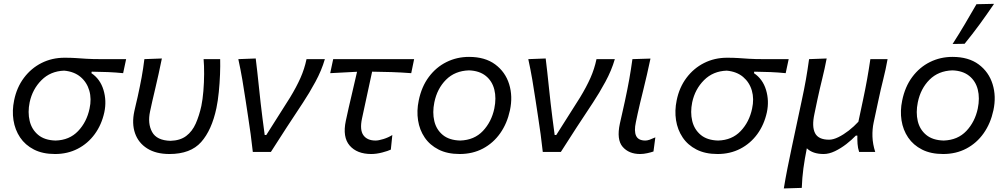

<svg xmlns="http://www.w3.org/2000/svg" viewBox="-20 -812 5384 1026"><path d="M274 11Q208 11 161.2 -13Q114.5 -37 87.2 -77.8Q60 -118.5 52 -169.8Q44 -221 55.5 -276Q69.5 -345 108 -396.2Q146.5 -447.5 202.2 -475.5Q258 -503.5 325 -503.5Q358.5 -503.5 384.5 -501.8Q410.5 -500 441.5 -498Q472.5 -496 521.5 -496H654L638 -421Q599 -425 557.5 -426.8Q516 -428.5 470 -429L468.5 -421Q515.5 -389.5 533 -331.5Q550.5 -273.5 537.5 -212Q523 -145.5 486.2 -95.2Q449.5 -45 395.2 -17Q341 11 274 11ZM277 -61Q351 -63 397.2 -111.5Q443.5 -160 458.5 -231.5Q470 -283.5 457.2 -327.8Q444.5 -372 410.5 -400.8Q376.5 -429.5 323 -434.5Q250 -432 201.8 -383.8Q153.5 -335.5 138.5 -265.5Q127.5 -212 138.5 -166Q149.5 -120 184 -91.2Q218.5 -62.5 277 -61Z M885.5 11Q813.5 11 766.5 -18.8Q719.5 -48.5 701.5 -100.2Q683.5 -152 698 -218.5Q702.5 -239.5 707 -257.8Q711.5 -276 715.5 -294Q728 -351 736.8 -398.5Q745.5 -446 751.5 -496L845 -499.5Q827.5 -413.5 810 -340.2Q792.5 -267 782 -217Q768 -152 792.8 -106.8Q817.5 -61.5 891 -59.5Q943 -61 975.2 -85.5Q1007.5 -110 1026 -151.8Q1044.5 -193.5 1056 -246Q1063 -280 1066.8 -325.5Q1070.5 -371 1070.8 -416.5Q1071 -462 1068 -496H1156.5Q1157.5 -461 1155.8 -414.5Q1154 -368 1149.2 -320.2Q1144.5 -272.5 1136.5 -234.5Q1111.5 -116.5 1054.8 -52.8Q998 11 885.5 11Z M1331 0Q1326 -46 1319.5 -94.5Q1313 -143 1306 -187L1292.5 -276Q1284.5 -330.5 1275 -386Q1265.5 -441.5 1253.5 -496L1346.5 -499.5Q1355 -431 1363.8 -345.5Q1372.5 -260 1382.5 -181.5L1394.5 -90.5H1403L1530 -291Q1564 -347 1585.5 -395.2Q1607 -443.5 1618 -496H1716Q1698.5 -435.5 1665.5 -374.8Q1632.5 -314 1599 -263.5Q1555 -197 1511.8 -131Q1468.5 -65 1427.5 0Z M1964 11Q1887.5 11 1848.5 -34.2Q1809.5 -79.5 1828 -166.5Q1843.5 -239 1859 -303.5Q1874.5 -368 1888 -428.5L1744.5 -421L1760.5 -496H2193L2177.5 -421Q2125.5 -425 2072.5 -426.8Q2019.5 -428.5 1968.5 -429Q1955 -366.5 1941.5 -304Q1928 -241.5 1914.5 -179Q1901.5 -118 1921.8 -89.5Q1942 -61 1987 -61Q2003 -61 2029 -69Q2055 -77 2076.5 -90.5L2068.5 -12.5Q2054 -5.5 2022.8 2.8Q1991.5 11 1964 11Z M2436.5 11Q2370.5 11 2323.8 -12.8Q2277 -36.5 2249.5 -77Q2222 -117.5 2214 -168.8Q2206 -220 2217.5 -274.5Q2232.5 -348.5 2271.5 -400.8Q2310.5 -453 2366 -480.5Q2421.5 -508 2486.5 -508Q2572 -508 2626.2 -467.8Q2680.5 -427.5 2700.8 -362.2Q2721 -297 2705 -222.5Q2690 -152.5 2653 -100Q2616 -47.5 2560.8 -18.2Q2505.5 11 2436.5 11ZM2439.5 -61Q2514.5 -63.5 2560.5 -112.2Q2606.5 -161 2621.5 -232Q2633 -288 2621.5 -333.5Q2610 -379 2575.8 -406.5Q2541.5 -434 2486 -436Q2411 -433.5 2363.5 -386Q2316 -338.5 2301 -265Q2290 -211 2300.8 -165.2Q2311.5 -119.5 2346 -91Q2380.5 -62.5 2439.5 -61Z M2880.5 0Q2875.5 -46 2869 -94.5Q2862.5 -143 2855.5 -187L2842 -276Q2834 -330.5 2824.5 -386Q2815 -441.5 2803 -496L2896 -499.5Q2904.5 -431 2913.2 -345.5Q2922 -260 2932 -181.5L2944 -90.5H2952.5L3079.5 -291Q3113.5 -347 3135 -395.2Q3156.5 -443.5 3167.5 -496H3265.5Q3248 -435.5 3215 -374.8Q3182 -314 3148.5 -263.5Q3104.5 -197 3061.2 -131Q3018 -65 2977 0Z M3400.5 11Q3340.5 11 3307.2 -27.5Q3274 -66 3292.5 -152Q3300.5 -189.5 3307 -216.2Q3313.5 -243 3319.5 -272.5Q3333.5 -337.5 3342.8 -389.5Q3352 -441.5 3359.5 -496L3456 -499Q3437 -409 3418 -333Q3399 -257 3387.5 -204.5L3378 -159.5Q3367.5 -111.5 3379.2 -86.2Q3391 -61 3428.5 -61Q3438.5 -61 3451 -65.2Q3463.5 -69.5 3482 -78L3472 -2.5Q3459.5 2 3439.2 6.5Q3419 11 3400.5 11Z M3814.5 11Q3748.5 11 3701.8 -13Q3655 -37 3627.8 -77.8Q3600.5 -118.5 3592.5 -169.8Q3584.5 -221 3596 -276Q3610 -345 3648.5 -396.2Q3687 -447.5 3742.8 -475.5Q3798.5 -503.5 3865.5 -503.5Q3899 -503.5 3925 -501.8Q3951 -500 3982 -498Q4013 -496 4062 -496H4194.5L4178.5 -421Q4139.5 -425 4098 -426.8Q4056.5 -428.5 4010.5 -429L4009 -421Q4056 -389.5 4073.5 -331.5Q4091 -273.5 4078 -212Q4063.5 -145.5 4026.8 -95.2Q3990 -45 3935.8 -17Q3881.5 11 3814.5 11ZM3817.5 -61Q3891.5 -63 3937.8 -111.5Q3984 -160 3999 -231.5Q4010.5 -283.5 3997.8 -327.8Q3985 -372 3951 -400.8Q3917 -429.5 3863.5 -434.5Q3790.5 -432 3742.2 -383.8Q3694 -335.5 3679 -265.5Q3668 -212 3679 -166Q3690 -120 3724.5 -91.2Q3759 -62.5 3817.5 -61Z M4168.5 195Q4177.5 140 4188 87.2Q4198.5 34.5 4211.5 -27L4263.5 -271Q4277.5 -335.5 4286.8 -388.2Q4296 -441 4303.5 -496L4397.5 -499.5Q4387 -444.5 4373.8 -391.2Q4360.5 -338 4348 -279.5L4332 -203Q4317.5 -136.5 4335.2 -101Q4353 -65.5 4410.5 -65.5Q4432.5 -65.5 4460 -79Q4487.5 -92.5 4515.5 -114.2Q4543.5 -136 4567 -161.5L4592 -279Q4604.5 -338 4613.8 -389.8Q4623 -441.5 4631 -496H4723Q4713.5 -442 4700 -388.8Q4686.5 -335.5 4673 -271.5L4648.5 -157Q4641 -122 4642.2 -82Q4643.5 -42 4657 0H4571Q4564 -21 4562.5 -43.2Q4561 -65.5 4561.5 -87.5H4553.5Q4532 -65 4502.8 -42.2Q4473.5 -19.5 4441.8 -4.2Q4410 11 4381.5 11Q4323 11 4291.5 -19.5Q4280 37.5 4273.2 87.5Q4266.5 137.5 4264.5 192Z M5020 11Q4954 11 4907.2 -12.8Q4860.5 -36.5 4833 -77Q4805.5 -117.5 4797.5 -168.8Q4789.5 -220 4801 -274.5Q4816 -348.5 4855 -400.8Q4894 -453 4949.5 -480.5Q5005 -508 5070 -508Q5155.5 -508 5209.8 -467.8Q5264 -427.5 5284.2 -362.2Q5304.5 -297 5288.5 -222.5Q5273.5 -152.5 5236.5 -100Q5199.5 -47.5 5144.2 -18.2Q5089 11 5020 11ZM5023 -61Q5098 -63.5 5144 -112.2Q5190 -161 5205 -232Q5216.5 -288 5205 -333.5Q5193.5 -379 5159.2 -406.5Q5125 -434 5069.5 -436Q4994.5 -433.5 4947 -386Q4899.5 -338.5 4884.5 -265Q4873.5 -211 4884.2 -165.2Q4895 -119.5 4929.5 -91Q4964 -62.5 5023 -61ZM5070.5 -577Q5104.5 -630 5136 -683.2Q5167.5 -736.5 5198 -789.5L5292 -791.5Q5255 -737 5215.8 -683.2Q5176.5 -629.5 5134.5 -578Z"/></svg>

Font: Commissioner Flair
Style: Italic
Weight: 400
Italic angle: -12°
Designer: Kostas Bartsokas
Foundry: Kostas Bartsokas
Version: Version 1.000; ttfautohint (v1.8.3)